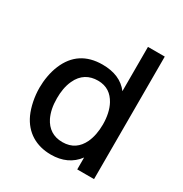

<svg xmlns="http://www.w3.org/2000/svg" viewBox="-164 -824 903 950"><g transform="rotate(30 287.0 -349.0)"><path d="M409 -700V-447C376 -491 325 -512 259 -512C167 -512 104 -470 70 -389C53 -349 45 -300 45 -257C45 -206 56 -153 74 -113C109 -37 175 2 259 2C323 2 374 -21 409 -68V0H505V-700ZM387 -150C366 -107 332 -80 277 -80C225 -80 189 -105 167 -149C153 -179 146 -212 146 -255C146 -291 151 -327 166 -359C189 -410 230 -432 279 -432C330 -432 362 -407 383 -369C400 -338 408 -298 408 -256C408 -216 401 -180 387 -150Z"/></g></svg>

Font: Arthouse Owned Medium
Style: Regular
Weight: 500
Designer: Jeremy Tribby
Foundry: Tribby Type
Version: Version 1.000;PS 001.000;hotconv 1.0.88;makeotf.lib2.5.64775